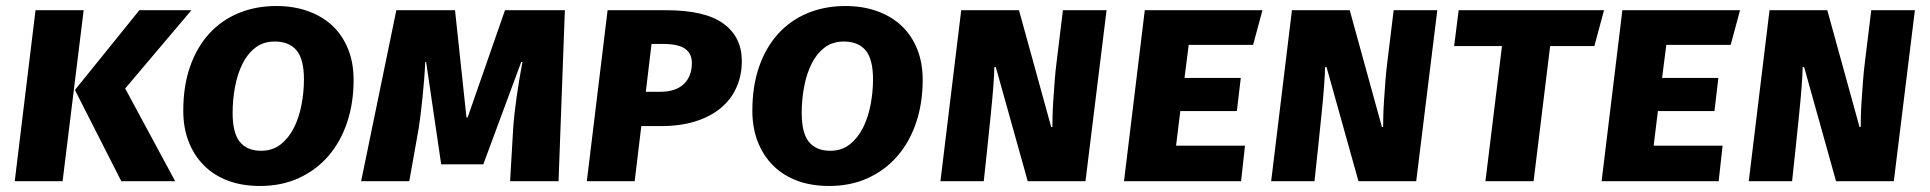

<svg xmlns="http://www.w3.org/2000/svg" viewBox="-20 -602 6412 638"><path d="M188 0H29L98 -568H258ZM229 -303 443 -568H616L396 -308L562 0H383Z M1155 -336Q1155 -260 1133.5 -195.5Q1112 -131 1071.5 -84Q1031 -37 973.5 -10.5Q916 16 844 16Q785 16 738 -1.5Q691 -19 658 -52Q625 -85 607 -131Q589 -177 589 -234Q589 -316 611.5 -380.5Q634 -445 675 -490Q716 -535 773 -558.5Q830 -582 898 -582Q956 -582 1003.5 -565Q1051 -548 1084.5 -516.5Q1118 -485 1136.5 -439.5Q1155 -394 1155 -336ZM848 -101Q886 -101 913 -122.5Q940 -144 957 -178Q974 -212 982 -254.5Q990 -297 990 -338Q990 -405 965.5 -434.5Q941 -464 893 -464Q855 -464 828.5 -443.5Q802 -423 785.5 -389.5Q769 -356 761 -313.5Q753 -271 753 -226Q753 -160 777 -130.5Q801 -101 848 -101Z M1393 -396Q1392 -370 1389.5 -339Q1387 -308 1384 -278Q1381 -248 1377.5 -220.5Q1374 -193 1371 -174L1340 0H1180L1297 -568H1492L1530 -212H1534L1658 -568H1857L1836 0H1675L1685 -171Q1688 -219 1696.5 -278.5Q1705 -338 1716 -396H1712L1586 -56H1446L1396 -396Z M2174 -297Q2225 -297 2252 -322.5Q2279 -348 2279 -393Q2279 -424 2256.5 -440Q2234 -456 2182 -456H2145L2126 -297ZM2445 -399Q2445 -351 2427 -311Q2409 -271 2374.5 -242.5Q2340 -214 2290 -198.5Q2240 -183 2175 -183H2111L2089 0H1930L1999 -568H2194Q2323 -568 2384 -523.5Q2445 -479 2445 -399Z M3046 -336Q3046 -260 3024.5 -195.5Q3003 -131 2962.5 -84Q2922 -37 2864.5 -10.5Q2807 16 2735 16Q2676 16 2629 -1.5Q2582 -19 2549 -52Q2516 -85 2498 -131Q2480 -177 2480 -234Q2480 -316 2502.5 -380.5Q2525 -445 2566 -490Q2607 -535 2664 -558.5Q2721 -582 2789 -582Q2847 -582 2894.5 -565Q2942 -548 2975.5 -516.5Q3009 -485 3027.5 -439.5Q3046 -394 3046 -336ZM2739 -101Q2777 -101 2804 -122.5Q2831 -144 2848 -178Q2865 -212 2873 -254.5Q2881 -297 2881 -338Q2881 -405 2856.5 -434.5Q2832 -464 2784 -464Q2746 -464 2719.5 -443.5Q2693 -423 2676.5 -389.5Q2660 -356 2652 -313.5Q2644 -271 2644 -226Q2644 -160 2668 -130.5Q2692 -101 2739 -101Z M3477 -180Q3477 -191 3477.5 -214.5Q3478 -238 3480 -268Q3482 -298 3484.5 -331.5Q3487 -365 3491 -396L3512 -568H3657L3587 0H3395L3289 -379H3284Q3284 -360 3281 -318.5Q3278 -277 3272.5 -224Q3267 -171 3261 -112.5Q3255 -54 3249 0H3105L3174 -568H3366L3473 -180Z M3930 -453 3916 -343H4103L4090 -233H3902L3888 -118H4117L4104 0H3715L3784 -568H4175L4144 -453Z M4576 -180Q4576 -191 4576.5 -214.5Q4577 -238 4579 -268Q4581 -298 4583.5 -331.5Q4586 -365 4590 -396L4611 -568H4756L4686 0H4494L4388 -379H4383Q4383 -360 4380 -318.5Q4377 -277 4371.5 -224Q4366 -171 4360 -112.5Q4354 -54 4348 0H4204L4273 -568H4465L4572 -180Z M5131 -449 5076 0H4916L4971 -449H4812L4827 -568H5310L5278 -449Z M5517 -453 5503 -343H5690L5677 -233H5489L5475 -118H5704L5691 0H5302L5371 -568H5762L5731 -453Z M6163 -180Q6163 -191 6163.5 -214.5Q6164 -238 6166 -268Q6168 -298 6170.5 -331.5Q6173 -365 6177 -396L6198 -568H6343L6273 0H6081L5975 -379H5970Q5970 -360 5967 -318.5Q5964 -277 5958.5 -224Q5953 -171 5947 -112.5Q5941 -54 5935 0H5791L5860 -568H6052L6159 -180Z"/></svg>

Font: Qjlgwqiwhsfqbnnlvksmvfsycuq
Style: Regular
Weight: 700
Italic angle: -8°
Designer: Carrois Corporate & Edenspiekermann
Foundry: Carrois Corporate GbR & Edenspiekermann AG
Version: Version 2.001